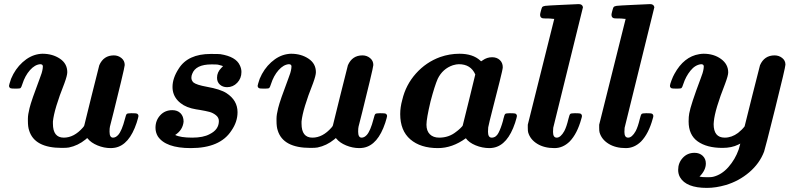

<svg xmlns="http://www.w3.org/2000/svg" viewBox="-20 -714 3852 936"><path d="M535 -444Q556 -444 572 -431Q588 -418 588 -397Q588 -390 570 -315Q552 -240 534 -168L516 -97Q514 -89 514 -72Q514 -43 531 -43Q544 -43 556 -56Q574 -76 589 -134Q594 -155 598 -158.5Q602 -162 619 -162H624Q645 -162 648 -160Q655 -156 655 -148Q655 -144 646 -115Q610 -7 541 6Q529 8 520 8Q487 8 455.5 -5Q424 -18 408 -38L405 -41L397 -34Q360 -4 316 5Q306 7 281 7Q148 7 122 -78Q116 -95 116 -125V-136Q116 -155 124 -187Q133 -224 174 -332Q185 -359 188 -379Q189 -384 189 -390Q189 -401 176 -401Q150 -399 126 -372Q102 -345 89 -304Q84 -288 80.5 -285Q77 -282 61 -282H55Q34 -282 31 -284Q24 -288 24 -296Q24 -300 34 -330Q54 -378 90 -410.5Q126 -443 167 -450Q179 -452 187 -452Q236 -452 272 -428Q308 -404 308 -362Q308 -346 294 -308Q244 -182 238 -122V-111Q238 -43 291 -43Q341 -43 384 -92Q391 -100 391 -103Q391 -106 426.5 -247Q462 -388 464 -396Q485 -444 535 -444Z M834 -56Q860 -43 917 -43Q971 -43 1002 -60Q1047 -82 1047 -124Q1047 -141 1032.5 -152.5Q1018 -164 1001 -168.5Q984 -173 955 -178Q947 -179 936 -181Q925 -183 919.5 -184.5Q914 -186 913 -186Q871 -197 846 -224.5Q821 -252 821 -290Q821 -333 851 -379Q896 -451 1007 -451Q1047 -451 1054 -450Q1130 -438 1149 -396Q1157 -380 1157 -363Q1157 -332 1136.5 -310.5Q1116 -289 1087 -289Q1066 -289 1052 -301.5Q1038 -314 1038 -335Q1038 -362 1059 -383L1067 -391Q1067 -393 1042 -399Q1036 -400 1011 -400Q934 -400 917 -354Q913 -345 913 -335Q913 -322 923 -312Q938 -300 988 -291Q1055 -279 1084 -260Q1138 -225 1138 -167Q1138 -120 1108 -77Q1053 8 910 8Q787 8 749 -50Q738 -69 738 -91Q738 -127 761 -152Q784 -177 820 -177Q845 -177 860 -162Q875 -147 875 -121Q871 -80 834 -56Z M1747 -444Q1768 -444 1784 -431Q1800 -418 1800 -397Q1800 -390 1782 -315Q1764 -240 1746 -168L1728 -97Q1726 -89 1726 -72Q1726 -43 1743 -43Q1756 -43 1768 -56Q1786 -76 1801 -134Q1806 -155 1810 -158.5Q1814 -162 1831 -162H1836Q1857 -162 1860 -160Q1867 -156 1867 -148Q1867 -144 1858 -115Q1822 -7 1753 6Q1741 8 1732 8Q1699 8 1667.5 -5Q1636 -18 1620 -38L1617 -41L1609 -34Q1572 -4 1528 5Q1518 7 1493 7Q1360 7 1334 -78Q1328 -95 1328 -125V-136Q1328 -155 1336 -187Q1345 -224 1386 -332Q1397 -359 1400 -379Q1401 -384 1401 -390Q1401 -401 1388 -401Q1362 -399 1338 -372Q1314 -345 1301 -304Q1296 -288 1292.5 -285Q1289 -282 1273 -282H1267Q1246 -282 1243 -284Q1236 -288 1236 -296Q1236 -300 1246 -330Q1266 -378 1302 -410.5Q1338 -443 1379 -450Q1391 -452 1399 -452Q1448 -452 1484 -428Q1520 -404 1520 -362Q1520 -346 1506 -308Q1456 -182 1450 -122V-111Q1450 -43 1503 -43Q1553 -43 1596 -92Q1603 -100 1603 -103Q1603 -106 1638.5 -247Q1674 -388 1676 -396Q1697 -444 1747 -444Z M2115 8Q2030 8 1980.5 -34.5Q1931 -77 1931 -158Q1931 -191 1941 -227Q1958 -300 2007.5 -355.5Q2057 -411 2126 -436Q2172 -452 2220 -452Q2285 -452 2321 -419Q2325 -414 2327 -416L2333 -420Q2354 -435 2379 -435Q2402 -435 2416.5 -421.5Q2431 -408 2431 -386Q2431 -377 2415.5 -315.5Q2400 -254 2382 -184Q2364 -114 2360 -93Q2359 -87 2359 -72Q2359 -43 2377 -43Q2398 -43 2410 -66Q2422 -89 2432 -125Q2433 -131 2434 -134Q2439 -155 2443 -158.5Q2447 -162 2464 -162H2469Q2490 -162 2493 -160Q2500 -156 2500 -148Q2500 -144 2491 -115Q2455 -7 2386 6Q2374 8 2367 8Q2331 8 2298.5 -5.5Q2266 -19 2251 -40Q2185 8 2115 8ZM2297 -351Q2275 -401 2217 -401Q2205 -401 2188 -396Q2138 -379 2114 -330Q2099 -296 2079 -220Q2059 -136 2059 -106Q2059 -76 2075.5 -59.5Q2092 -43 2121 -43Q2168 -43 2203 -71Q2213 -78 2224.5 -89Q2236 -100 2236 -103Q2236 -106 2267 -228Z M2801 -694Q2819 -694 2822 -679L2677 -91Q2676 -85 2676 -71Q2676 -43 2694 -43Q2713 -43 2731 -75Q2742 -96 2751 -134Q2756 -155 2760 -158.5Q2764 -162 2781 -162H2786Q2807 -162 2810 -160Q2817 -156 2817 -148Q2817 -144 2814 -135Q2794 -62 2757 -24Q2724 8 2683 8Q2633 8 2599 -13Q2565 -34 2555 -68Q2553 -74 2553 -91V-106L2682 -622H2678Q2677 -622 2673 -622.5Q2669 -623 2662.5 -623.5Q2656 -624 2651 -624Q2646 -624 2640 -624Q2634 -624 2630 -624.5Q2626 -625 2625 -625Q2613 -628 2613 -642Q2613 -647 2617 -661.5Q2621 -676 2623 -679Q2627 -684 2638 -685.5Q2649 -687 2714 -690Q2787 -694 2801 -694Z M3149 -694Q3167 -694 3170 -679L3025 -91Q3024 -85 3024 -71Q3024 -43 3042 -43Q3061 -43 3079 -75Q3090 -96 3099 -134Q3104 -155 3108 -158.5Q3112 -162 3129 -162H3134Q3155 -162 3158 -160Q3165 -156 3165 -148Q3165 -144 3162 -135Q3142 -62 3105 -24Q3072 8 3031 8Q2981 8 2947 -13Q2913 -34 2903 -68Q2901 -74 2901 -91V-106L3030 -622H3026Q3025 -622 3021 -622.5Q3017 -623 3010.5 -623.5Q3004 -624 2999 -624Q2994 -624 2988 -624Q2982 -624 2978 -624.5Q2974 -625 2973 -625Q2961 -628 2961 -642Q2961 -647 2965 -661.5Q2969 -676 2971 -679Q2975 -684 2986 -685.5Q2997 -687 3062 -690Q3135 -694 3149 -694Z M3502 7Q3426 7 3381.5 -24.5Q3337 -56 3337 -122Q3337 -146 3340 -161Q3347 -202 3396 -332Q3407 -359 3410 -379Q3411 -384 3411 -390Q3411 -401 3398 -401Q3369 -398 3346 -369.5Q3323 -341 3311 -304Q3306 -288 3302.5 -285Q3299 -282 3283 -282H3277Q3256 -282 3253 -284Q3246 -288 3246 -296Q3246 -302 3253.5 -322Q3261 -342 3268 -354Q3314 -438 3389 -450Q3401 -452 3410 -452Q3460 -452 3495 -426.5Q3530 -401 3530 -361Q3530 -346 3515 -306Q3465 -179 3460 -122Q3460 -120 3459.5 -115.5Q3459 -111 3459 -109Q3459 -43 3513 -43Q3547 -43 3578 -66Q3598 -82 3610 -98Q3610 -99 3647 -246.5Q3684 -394 3685 -396Q3706 -444 3756 -444Q3777 -444 3793 -431.5Q3809 -419 3809 -399Q3809 -386 3759 -185.5Q3709 15 3705 25Q3683 83 3632.5 126Q3582 169 3518 188Q3470 202 3426 202Q3325 202 3295 150Q3286 134 3286 114Q3286 80 3308.5 55.5Q3331 31 3366 31Q3390 31 3405.5 45.5Q3421 60 3421 83Q3421 116 3390 147Q3402 150 3428 150Q3450 150 3456 148Q3498 138 3531 100.5Q3564 63 3581 15Q3589 -13 3589 -14Q3584 -12 3579 -9Q3547 7 3502 7Z"/></svg>

Font: KaTeX_Math
Style: Bold Italic
Weight: 700
Version: Version 3699957226